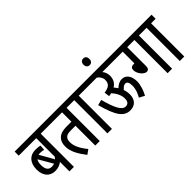

<svg xmlns="http://www.w3.org/2000/svg" viewBox="10 -1540 2265 2265"><g transform="rotate(-45 1142.0 -407.5)"><path d="M443 -554V-622H0V-554H292V-244C286 -236 279 -228 272 -221L173 -397C180 -398 189 -399 198 -399C220 -399 243 -396 261 -391L266 -457C250 -461 218 -465 189 -465C93 -465 33 -401 33 -288C33 -187 87 -120 179 -120C230 -120 264 -137 292 -158V0H367V-554ZM107 -289C107 -323 113 -349 126 -368L228 -192C215 -188 201 -185 185 -185C138 -185 107 -212 107 -289Z M798 -554H874V-622H431V-554H723V-398H648C568 -398 527 -381 498 -348C475 -322 464 -288 464 -242C464 -156 512 -75 579 12L636 -29C560 -123 539 -185 539 -239C539 -267 544 -291 563 -308C581 -324 600 -330 652 -330H723V0H798Z M1001 -554H1077V-622H862V-554H926V0H1001Z M1065 -622V-554H1302C1334 -532 1354 -501 1354 -463C1354 -398 1315 -373 1242 -363L1251 -296C1265 -298 1279 -301 1292 -304C1332 -259 1363 -205 1363 -147C1363 -92 1340 -71 1304 -71C1239 -71 1197 -169 1153 -331L1084 -313C1146 -83 1206 0 1311 0C1388 0 1439 -51 1439 -137C1439 -170 1433 -199 1424 -224C1448 -254 1469 -267 1491 -267C1516 -267 1533 -244 1533 -192C1533 -127 1511 -79 1486 -36L1553 0C1584 -57 1608 -125 1608 -188C1608 -278 1563 -334 1499 -334C1454 -334 1423 -311 1394 -285C1383 -302 1371 -318 1360 -331C1404 -358 1429 -400 1429 -461C1429 -497 1416 -529 1395 -554H1651V-622Z M1299 -772C1299 -739 1317 -717 1348 -717C1380 -717 1397 -739 1397 -772C1397 -804 1380 -827 1348 -827C1317 -827 1299 -804 1299 -772Z M1810 -554H1930V0H2005V-554H2081V-622H1639V-554H1735V-359H1723C1682 -359 1669 -340 1669 -310C1669 -250 1726 -185 1767 -185C1797 -185 1810 -205 1810 -239Z M2208 -554H2284V-622H2069V-554H2133V0H2208Z"/></g></svg>

Font: Noto Sans ExtraCondensed
Style: Italic
Weight: 400
Width: 2
Italic angle: -12°
Designer: Monotype Design Team
Foundry: Monotype Imaging Inc.
Version: Version 2.013